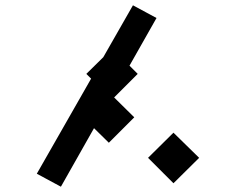

<svg xmlns="http://www.w3.org/2000/svg" viewBox="-20 -694 918 725"><path d="M469 -446 500 -415 411 -326 487 -251 391 -155 335 -210 210 11 119 -38 324 -397 306 -415 370 -478 482 -674 571 -626ZM635 -193 732 -98 635 -2 539 -98Z"/></svg>

Font: FiraGO Medium
Style: Regular
Weight: 500
Designer: bBox Type
Foundry: bBox Type GmbH
Version: Version 1.001;PS 001.001;hotconv 1.0.88;makeotf.lib2.5.64775